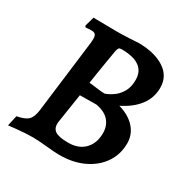

<svg xmlns="http://www.w3.org/2000/svg" viewBox="-151 -777 898 920"><g transform="rotate(30 298.0 -317.5)"><path d="M145 0Q126 0 102.5 1.5Q79 3 59 5Q39 7 26 8.5Q13 10 13 10L26 -48Q70 -56 87 -73Q104 -90 109 -130L159 -533Q162 -562 156.5 -573Q151 -584 133 -584Q124 -584 112 -583Q100 -582 100 -582L95 -589L110 -642Q110 -642 124.5 -641.5Q139 -641 160 -641Q181 -641 201.5 -640.5Q222 -640 235 -640Q248 -640 268 -640.5Q288 -641 308.5 -642Q329 -643 342.5 -644Q356 -645 356 -645Q445 -645 500 -610Q555 -575 555 -510Q555 -455 522 -411.5Q489 -368 428 -338Q487 -321 519 -285Q551 -249 551 -201Q551 -140 519 -92.5Q487 -45 429.5 -17.5Q372 10 296 10Q283 10 263.5 8.5Q244 7 223 5Q202 3 181.5 1.5Q161 0 145 0ZM239 -287 214 -125Q210 -91 230.5 -76.5Q251 -62 304 -62Q361 -62 393.5 -95.5Q426 -129 426 -185Q426 -225 402.5 -252Q379 -279 331 -288ZM249 -362Q249 -362 260.5 -361Q272 -360 288 -357.5Q304 -355 318 -354Q332 -353 338 -353Q338 -353 352.5 -359Q367 -365 386 -379.5Q405 -394 419.5 -419.5Q434 -445 434 -484Q434 -578 302 -578Q292 -578 288 -574Q284 -570 281 -558Q276 -528 270 -494Q264 -460 259 -426Q254 -392 249 -362Z"/></g></svg>

Font: Alegreya SemiBold
Style: Italic
Weight: 600
Italic angle: -7°
Designer: Juan Pablo del Peral
Foundry: Huerta Tipografica
Version: Version 2.009